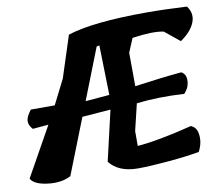

<svg xmlns="http://www.w3.org/2000/svg" viewBox="-87 -845 1088 943"><g transform="rotate(-10 457.0 -373.5)"><path d="M431 -625 331 -370 451 -380 445 -628ZM700 -747Q794 -747 902 -741Q931 -702 914 -659Q897 -616 843 -579L768 -640Q713 -651 612 -636L583 -567L584 -400Q719 -419 818 -428Q843 -415 841 -380.5Q839 -346 814 -321Q688 -329 577 -316L545 -183V-109Q649 -117 819 -160Q844 -149 850 -122Q860 -76 835 -28Q777 -17 681.5 -8.5Q586 0 528 0Q431 0 386 -58L444 -308L302 -297L193 -20Q145 5 77.5 -3.5Q10 -12 -6 -43L131 -288L52 -281Q32 -303 33.5 -324.5Q35 -346 59 -376H178L240 -499L307 -706Q434 -747 700 -747Z"/></g></svg>

Font: Tillana
Style: Bold
Weight: 700
Designer: Lipi Raval (Devanagari, Latin), Jonny Pinhorn (Latin)
Foundry: Indian Type Foundry
Version: Version 2.002;PS 1.0;hotconv 1.0.79;makeotf.lib2.5.61930; tt